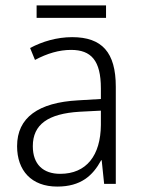

<svg xmlns="http://www.w3.org/2000/svg" viewBox="-20 -678 523 708"><path d="M371 -658H115V-612H371ZM246 -541C190 -541 136 -525 91 -501L109 -457C154 -481 198 -494 242 -494C316 -494 352 -455 352 -352V-313L268 -308C122 -300 43 -245 43 -139C43 -49 96 10 191 10C278 10 322 -30 353 -87H355L364 0H407V-358C407 -485 356 -541 246 -541ZM274 -266 352 -270V-217C351 -105 299 -37 202 -37C139 -37 101 -72 101 -139C101 -219 157 -259 274 -266Z"/></svg>

Font: Noto Sans Gujarati UI SemiCondensed Light
Style: Regular
Weight: 300
Width: 4
Designer: Jelle Bosma - Monotype Design Team, Universal Thirst
Foundry: Monotype Imaging Inc.
Version: Version 2.106